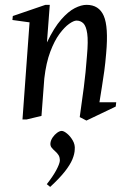

<svg xmlns="http://www.w3.org/2000/svg" viewBox="-20 -481 520 773"><path d="M70.5 0 99 -391 30 -400.5 31.6 -416.5 163 -461.5H180.4L169 -310.2Q197.6 -369.7 226.3 -402.3Q254.9 -434.9 281 -448.2Q307.1 -461.5 328.5 -461.5Q378.4 -461.5 397.7 -417.2Q417.1 -372.9 407.4 -266Q404.3 -228.1 399.9 -195.5Q395.6 -162.9 390.5 -132.7Q385.4 -102.4 380.4 -69.4H447.9L445.9 -52L328 4.4L301 -9.6Q310 -71.6 317.5 -129.8Q325.1 -188 330.1 -256Q335.5 -315.3 331.2 -345.8Q326.8 -376.2 315.5 -387.2Q304.2 -398.1 288 -398.1Q276.9 -398.1 258.2 -384.9Q239.6 -371.7 219.3 -344.3Q199.1 -317 182.4 -272.7Q165.7 -228.4 158.4 -165.4L147 -14.4L87.1 0ZM182 271.5 168.4 260.5Q193.3 228.7 206.3 204.5Q219.3 180.2 220.9 167Q221.3 152.3 215.6 143.4Q209.9 134.6 201.7 127.6Q193.6 120.6 187.8 113.3Q182 106 183 95.4Q184.2 84.1 191.7 72.7Q199.2 61.4 209.7 53.7Q220.2 46.1 228.4 46.1Q236.9 46.1 250 56.8Q263.1 67.5 273 84.7Q282.9 101.9 280.9 120.9Q280.5 138.4 271.5 160.4Q262.4 182.4 241.1 209.5Q219.8 236.6 182 271.5Z"/></svg>

Font: Ancizar Serif Light
Style: Italic
Weight: 300
Italic angle: -4°
Designer: Cesar Puertas, Viviana Monsalve, Julian Moncada, Julian Prieto, Jose Castro, Felipe Aragon, Mariel Hernandez, Sara Alarc
Version: Version 8.100